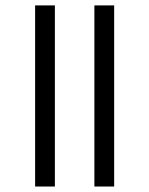

<svg xmlns="http://www.w3.org/2000/svg" viewBox="-20 -650 544 700"><path d="M396.2 30H324.1V-630.3H396.2V30ZM180.1 30H108V-630.3H180.1V30Z"/></svg>

Font: Lohit Gujarati
Style: Regular
Weight: 400
Version: 2.92.4